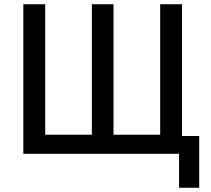

<svg xmlns="http://www.w3.org/2000/svg" viewBox="-20 -725 996 905"><path d="M824 160V0H90V-705H193V-90H413V-705H515V-90H735V-705H838V-84H919V160Z"/></svg>

Font: Nunito Sans 7pt Condensed SemiBold
Style: Regular
Weight: 600
Width: 3
Designer: Vernon Adams
Foundry: Vernon Adams
Version: Version 3.101;gftools[0.9.27]